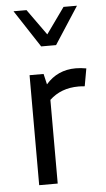

<svg xmlns="http://www.w3.org/2000/svg" viewBox="-54 -791 456 827"><g transform="rotate(-5 174.0 -378.0)"><path d="M281.7 -487.8Q303.7 -487.8 327.6 -483.4L314 -407.2Q300.3 -408.7 287.1 -408.7Q211.4 -408.7 161.6 -361.8V0H81.5V-475.6H142.1L152.8 -429.7Q203.1 -487.8 281.7 -487.8ZM36.6 -755.9H92.8L172.9 -644L252.9 -755.9H311L206.5 -594.7H142.1Z"/></g></svg>

Font: Selawik
Style: Regular
Weight: 400
Designer: Aaron Bell
Foundry: Microsoft Corporation
Version: Version 1.01